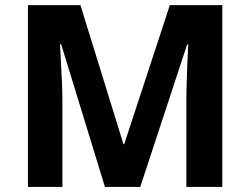

<svg xmlns="http://www.w3.org/2000/svg" viewBox="-20 -734 983 754"><path d="M392.1 0 220.2 -560.1H215.8Q215.8 -555.2 217 -535.2Q218.3 -515.1 218.8 -500Q219.7 -489.3 223.1 -414.6Q225.1 -374 225.1 -332V0H89.8V-713.9H295.9L464.8 -168H467.8L647 -713.9H853V0H711.9V-337.9Q711.9 -372.1 713.4 -416Q714.8 -460 716.3 -499.5Q717.8 -539.6 719.2 -559.1H714.8L530.8 0Z"/></svg>

Font: Droid Sans Thai
Style: Bold
Weight: 700
Designer: Steve Matteson
Foundry: Ascender Corporation
Version: Version 1.00